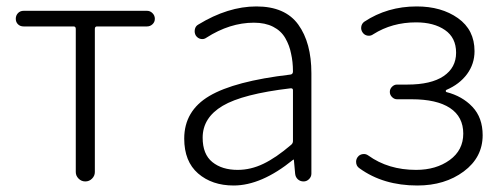

<svg xmlns="http://www.w3.org/2000/svg" viewBox="-20 -567 1573 600"><path d="M216.8 -29.3V-476.6Q216.8 -484.4 210 -484.4H53.7Q43 -484.4 36.1 -491.2Q29.3 -498 29.3 -508.3Q29.3 -518.6 36.1 -525.9Q43 -533.2 53.7 -533.2H439.5Q449.2 -533.2 456.5 -525.9Q463.9 -518.6 463.9 -508.3Q463.9 -498 456.5 -491.2Q449.2 -484.4 439.5 -484.4H283.2Q276.4 -484.4 276.4 -476.6V-29.3Q276.4 -17.6 267.6 -8.8Q258.8 0 246.6 0Q234.4 0 225.6 -8.8Q216.8 -17.6 216.8 -29.3Z M710 12.7Q642.6 12.7 599.1 -24.9Q555.7 -62.5 555.7 -133.8Q555.7 -220.7 634.3 -267.1Q712.9 -313.5 887.7 -334Q895.5 -335 895.5 -343.8Q895.5 -374 889.6 -399.4Q884.8 -424.8 871.6 -447.8Q858.4 -470.7 833.5 -483.4Q808.6 -496.1 773.4 -496.1Q698.2 -496.1 625 -449.2Q617.2 -443.4 607.4 -445.3Q597.7 -447.3 591.8 -456.1Q586.9 -464.8 588.9 -475.1Q590.8 -485.4 599.6 -490.2Q692.4 -546.9 781.2 -546.9Q871.1 -546.9 912.1 -490.2Q953.1 -433.6 953.1 -337.9V-24.4Q953.1 -14.6 945.8 -7.3Q938.5 0 928.7 0Q918 0 910.6 -6.8Q903.3 -13.7 902.3 -24.4L898.4 -67.4Q898.4 -68.4 897.5 -68.4Q896.5 -68.4 895.5 -67.4Q796.9 12.7 710 12.7ZM722.7 -36.1Q763.7 -36.1 803.2 -55.2Q842.8 -74.2 889.6 -114.3Q895.5 -119.1 895.5 -126V-285.2Q895.5 -291 889.6 -291Q888.7 -291 887.7 -291Q738.3 -273.4 675.8 -236.3Q613.3 -199.2 613.3 -136.7Q613.3 -85 643.6 -60.5Q673.8 -36.1 722.7 -36.1Z M1284.2 12.7Q1177.7 12.7 1103.5 -41Q1092.8 -47.9 1092.8 -61.5Q1092.8 -69.3 1097.7 -76.2Q1103.5 -84 1113.3 -85.4Q1123 -86.9 1130.9 -81.1Q1193.4 -36.1 1280.3 -36.1Q1342.8 -36.1 1385.3 -66.9Q1427.7 -97.7 1427.7 -149.4Q1427.7 -202.1 1386.2 -229.5Q1344.7 -256.8 1266.6 -256.8H1220.7Q1211.9 -256.8 1205.1 -263.7Q1198.2 -270.5 1198.2 -279.8Q1198.2 -289.1 1205.1 -295.9Q1211.9 -302.7 1220.7 -302.7H1252.9Q1327.1 -302.7 1366.2 -329.1Q1405.3 -355.5 1405.3 -402.3Q1405.3 -449.2 1370.6 -473.1Q1335.9 -497.1 1280.3 -497.1Q1205.1 -497.1 1146.5 -460Q1138.7 -454.1 1128.9 -455.6Q1119.1 -457 1113.3 -465.3Q1107.4 -473.6 1108.9 -483.4Q1110.4 -493.2 1118.2 -499Q1190.4 -546.9 1282.2 -546.9Q1359.4 -546.9 1411.1 -510.3Q1462.9 -473.6 1462.9 -407.2Q1462.9 -367.2 1439.5 -335.4Q1416 -303.7 1375 -286.1Q1373 -285.2 1373 -282.7Q1373 -280.3 1375 -279.3Q1424.8 -266.6 1456.5 -232.9Q1488.3 -199.2 1488.3 -144.5Q1488.3 -75.2 1429.2 -31.2Q1370.1 12.7 1284.2 12.7Z"/></svg>

Font: Gen Jyuu Gothic Light
Style: Regular
Weight: 200
Designer: [Source Han Sans]
Ryoko NISHIZUKA  (kana & ideographs); Paul D. Hunt (Latin, Greek & Cyrillic); Wenlong ZHANG  (bopomofo
Version: Version 1.002.20150607